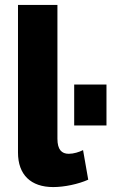

<svg xmlns="http://www.w3.org/2000/svg" viewBox="-20 -750 469 779"><path d="M53 -730V-131C53 -41 105 9 196 9C241 9 298 -3 338 -21L317 -141C301 -133 279 -126 259 -126C230 -126 213 -143 213 -187V-730ZM281 -241H412V-407H281Z"/></svg>

Font: FIGSv2-sans-serif ExtraBold
Style: Regular
Weight: 800
Designer: Matt McInerney, Pablo Impallari, Rodrigo Fuenzalida,Mirko Velimirovic
Foundry: Matt McInerney, Pablo Impallari, Rodrigo Fuenzalida
Version: Version 4.021;hotconv 1.0.109;makeotfexe 2.5.65596